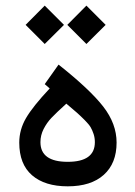

<svg xmlns="http://www.w3.org/2000/svg" viewBox="-20 -659 477 677"><path d="M218.8 -88.4Q314.5 -88.4 314.5 -157.7Q314.5 -172.9 310.1 -186.3Q305.7 -199.7 299.8 -210Q293.9 -220.2 278.6 -235.6Q263.2 -251 251.7 -261.2Q240.2 -271.5 213.9 -293.5Q177.7 -260.7 161.4 -243.4Q145 -226.1 133.8 -204.1Q122.6 -182.1 122.6 -157.7Q122.6 -88.4 218.8 -88.4ZM186.5 -431.2Q296.9 -343.8 344 -283.2Q391.1 -222.7 391.1 -156.2Q391.1 -83 345.9 -42.5Q300.8 -2 218.8 -2Q138.2 -2 93 -41Q47.9 -80.1 47.9 -156.2Q47.9 -201.7 71.8 -242.7Q95.7 -283.7 155.3 -347.2L137.7 -362.3ZM284.7 -639.2 352.5 -571.3 284.7 -503.9 217.3 -571.3ZM137.7 -639.2 205.6 -571.3 137.7 -503.9 70.3 -571.3Z"/></svg>

Font: Samim FD-WOL
Style: FD-WOL
Weight: 400
Foundry: DejaVu fonts team - Redesigned by Saber Rastikerdar
Version: Version 4.0.0